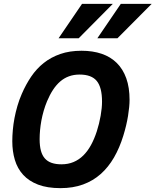

<svg xmlns="http://www.w3.org/2000/svg" viewBox="-20 -950 797 984"><path d="M290 14.2Q222.2 14.2 175 -3.9Q127.9 -22 98.6 -54.2Q69.3 -86.4 56.2 -130.4Q43 -174.3 43 -226.1Q43 -253.4 45.7 -283.4Q48.3 -313.5 54.2 -344.5Q60.1 -375.5 69.3 -407.2Q78.6 -439 91.8 -469.2Q112.3 -516.6 139.6 -557.1Q167 -597.7 204.1 -627.2Q241.2 -656.7 289.1 -673.3Q336.9 -689.9 397.9 -689.9Q455.6 -689.9 501.2 -674.3Q546.9 -658.7 578.6 -627.2Q610.4 -595.7 627.2 -548.6Q644 -501.5 644 -438Q644 -404.8 636.2 -356.2Q628.4 -307.6 611.8 -253.9Q592.8 -192.4 564.2 -142.8Q535.6 -93.3 496.3 -58.3Q457 -23.4 405.8 -4.6Q354.5 14.2 290 14.2ZM183.1 -236.8Q183.1 -202.1 189.7 -177.7Q196.3 -153.3 210 -137.9Q223.6 -122.6 244.9 -115.2Q266.1 -107.9 294.9 -107.9Q329.1 -107.9 356.9 -119.6Q384.8 -131.3 407 -153.3Q429.2 -175.3 446.3 -206.5Q463.4 -237.8 476.1 -276.9Q488.8 -316.4 495.8 -356.7Q502.9 -397 502.9 -429.2Q502.9 -502.4 475.8 -535.2Q448.7 -567.9 388.2 -567.9Q357.9 -567.9 333.3 -558.8Q308.6 -549.8 288.3 -532.2Q268.1 -514.6 251.5 -489.3Q234.9 -463.9 221.2 -431.2Q211.4 -407.7 204.1 -382.6Q196.8 -357.4 192.1 -332.3Q187.5 -307.1 185.3 -283Q183.1 -258.8 183.1 -236.8ZM582 -753.9H479L599.1 -930.2H757.3ZM383.3 -753.9H280.3L400.4 -930.2H558.1Z"/></svg>

Font: Clear Sans
Style: Bold Italic
Weight: 700
Italic angle: -12°
Foundry: Intel Corporation
Version: Version 1.00